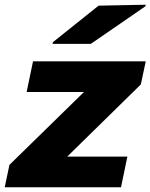

<svg xmlns="http://www.w3.org/2000/svg" viewBox="-42 -794 638 814"><path d="M576 -534 555 -436 243 -130H498L471 0H-22L-2 -95L314 -404H71L98 -534ZM181 -608 182 -615 376 -770 576 -774 574 -767 343 -608Z"/></svg>

Font: Nacelle Heavy
Style: Italic
Weight: 800
Italic angle: -12°
Designer: Sora Sagano
Foundry: Sora Sagano
Version: Version 1.000;FEAKit 1.0